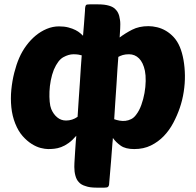

<svg xmlns="http://www.w3.org/2000/svg" viewBox="-20 -676 899 881"><path d="M805 -461Q816 -435 822 -401Q828 -367 828.5 -330Q829 -293 823 -254.5Q817 -216 805 -181Q793 -146 775 -112Q757 -78 731.5 -51.5Q706 -25 672.5 -8.5Q639 8 596 8Q556 8 534 -7.5Q512 -23 498 -43Q497 -35 497 -29.5Q497 -24 496 -20Q493 18 489.5 64.5Q486 111 481 165Q481 176 476 181Q473 185 459 185H423Q391 185 373 178Q352 172 342 160Q331 149 326 130Q321 112 321 90Q321 82 321.5 71.5Q322 61 323 47Q324 33 325 14.5Q326 -4 328 -29Q329 -32 329 -38Q329 -44 330 -53Q312 -32 294.5 -19.5Q277 -7 260.5 -1Q244 5 229 6.5Q214 8 201 8Q187 8 167 3Q147 -2 125.5 -15.5Q104 -29 84 -51.5Q64 -74 50 -109Q36 -144 32 -184Q28 -224 32 -264.5Q36 -305 45.5 -342.5Q55 -380 68 -410Q81 -440 100.5 -466.5Q120 -493 143.5 -512.5Q167 -532 194.5 -543.5Q222 -555 251 -555Q275 -555 294 -550Q313 -545 326.5 -538Q340 -531 348.5 -523.5Q357 -516 361 -512Q363 -538 365.5 -566.5Q368 -595 370 -627Q370 -648 375 -653Q378 -656 391 -656H430Q460 -656 480 -650Q501 -644 511 -632Q522 -621 527 -603Q529 -594 530.5 -585Q532 -576 532 -565Q532 -557 531.5 -546Q531 -535 530 -520Q529 -515 529 -504Q554 -523 586 -539.5Q618 -556 661 -556Q680 -556 701 -551Q722 -546 741.5 -534.5Q761 -523 777.5 -505Q794 -487 805 -461ZM283 -123Q312 -123 336 -140Q338 -176 341 -217Q344 -258 346.5 -296.5Q349 -335 351 -368Q353 -401 355 -422Q349 -424 339.5 -425.5Q330 -427 317 -427Q295 -427 270.5 -413.5Q246 -400 227 -356Q218 -333 213 -307Q208 -281 207 -256Q206 -231 208 -209.5Q210 -188 215 -176Q225 -152 242.5 -137.5Q260 -123 283 -123ZM605 -150Q619 -168 628.5 -194.5Q638 -221 643 -249Q648 -277 648.5 -304Q649 -331 645 -351Q637 -389 618 -408Q599 -427 572 -427Q555 -427 543.5 -423.5Q532 -420 523 -415Q521 -394 519 -360.5Q517 -327 514.5 -288Q512 -249 509 -207.5Q506 -166 504 -129Q515 -125 528.5 -122.5Q542 -120 555.5 -121.5Q569 -123 582 -129.5Q595 -136 605 -150Z"/></svg>

Font: Poetsen One
Style: Regular
Weight: 400
Designer: Pablo Impallari, Rodrigo Fuenzalida
Foundry: Pablo Impallari, Rodrigo Fuenzalida
Version: Version 1.001; ttfautohint (v0.93) -l 8 -r 50 -G 200 -x 14 -